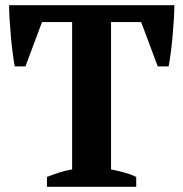

<svg xmlns="http://www.w3.org/2000/svg" viewBox="-20 -720 707 740"><path d="M15 0ZM505 0H161V-38Q181 -46 206.5 -54.5Q232 -63 258 -67V-635H142L78 -464H37Q33 -484 29 -515Q25 -546 22 -579Q19 -612 17 -644.5Q15 -677 15 -700H652Q652 -676 650 -644Q648 -612 645 -579Q642 -546 638 -515.5Q634 -485 630 -464H588L524 -635H408V-67Q434 -62 459.5 -55Q485 -48 505 -38Z"/></svg>

Font: PT Serif
Style: Bold
Weight: 700
Designer: A.Korolkova, O.Umpeleva, V.Yefimov
Foundry: ParaType Ltd
Version: Version 1.000W OFL; ttfautohint (v1.6)